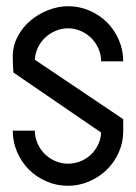

<svg xmlns="http://www.w3.org/2000/svg" viewBox="-20 -597 436 617"><path d="M376 -176Q376 -140 362 -108Q348 -76 323.5 -52Q299 -28 266.5 -14Q234 0 198 0Q162 0 129.5 -14Q97 -28 73 -52Q49 -76 35 -108.5Q21 -141 21 -177H92Q92 -156 100.5 -136.5Q109 -117 123.5 -102.5Q138 -88 157.5 -79.5Q177 -71 198 -71Q219 -71 238 -78.5Q257 -86 271.5 -99.5Q286 -113 295 -131.5Q304 -150 305 -171L23 -364Q22 -377 21.5 -389.5Q21 -402 21 -415Q21 -449 36.5 -479Q52 -509 77.5 -530.5Q103 -552 135 -564.5Q167 -577 199 -577Q235 -577 267.5 -563Q300 -549 324 -525Q348 -501 362 -468.5Q376 -436 376 -400H305Q305 -421 296.5 -440.5Q288 -460 273.5 -474.5Q259 -489 239.5 -497.5Q220 -506 199 -506Q178 -506 159 -498Q140 -490 125.5 -476.5Q111 -463 102 -444.5Q93 -426 92 -405L376 -214Z"/></svg>

Font: Googee
Style: Regular
Weight: 400
Designer: Peter Wiegel
Foundry: CATFonts Peter Wiegel
Version: 1.000